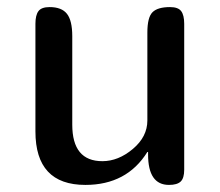

<svg xmlns="http://www.w3.org/2000/svg" viewBox="-20 -522 620 542"><path d="M184 -170Q184 -67 269 -67Q314 -67 355 -101.5Q396 -136 396 -182V-430Q396 -473 410.5 -487.5Q425 -502 460 -502Q483 -502 491.5 -490.5Q500 -479 500 -455V-43Q500 -19 490 -9.5Q480 0 457 0Q398 0 398 -86V-93H396Q338 0 221 0Q80 0 80 -151V-455Q80 -479 88.5 -490.5Q97 -502 120 -502Q154 -502 169 -483Q184 -464 184 -420Z"/></svg>

Font: Marmelad
Style: Regular
Weight: 400
Designer: Manvel Shmavonyan
Foundry: Cyreal
Version: Version 1.001;PS 001.001;hotconv 1.0.88;makeotf.lib2.5.64775